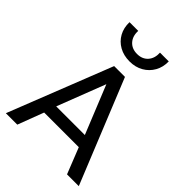

<svg xmlns="http://www.w3.org/2000/svg" viewBox="-270 -1095 1223 1223"><g transform="rotate(45 341.5 -483.5)"><path d="M13 0 288.5 -700H386L670 0H564L494.5 -175.5H182.5L116 0ZM209 -257.5H467L335 -583.5ZM337 -790Q283.5 -790 243 -812.8Q202.5 -835.5 180.5 -875.5Q158.5 -915.5 160 -967H238.5Q236 -917.5 263.2 -887.5Q290.5 -857.5 337 -857.5Q383.5 -857.5 410.2 -887.5Q437 -917.5 434.5 -967H513.5Q514.5 -916 492 -876Q469.5 -836 429.2 -813Q389 -790 337 -790Z"/></g></svg>

Font: Geologica Light
Style: Regular
Weight: 300
Designer: Sindre Bremnes, Frode Helland
Foundry: Monokrom Skriftforlag AS
Version: Version 1.010; ttfautohint (v1.8.4.7-5d5b);gftools[0.9.28]